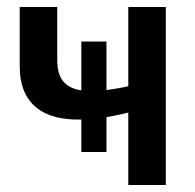

<svg xmlns="http://www.w3.org/2000/svg" viewBox="-20 -530 560 550"><path d="M455 -510V0H347.5V-207.5Q331.5 -203.5 315.8 -200.2Q300 -197 285 -194.5V-94.5H213V-187.5Q173.5 -186.5 141 -194.5Q108.5 -202.5 85.2 -221Q62 -239.5 49.2 -269Q36.5 -298.5 36.5 -341V-510H144V-357.5Q144 -318 161 -297.2Q178 -276.5 213 -271V-411H285V-272Q299.5 -274 314.8 -276.5Q330 -279 347.5 -283V-510Z"/></svg>

Font: Lato SemiBold
Style: Regular
Weight: 600
Designer: Lukasz Dziedzic with Adam Twardoch and Botio Nikoltchev
Foundry: tyPoland Lukasz Dziedzic
Version: Version 2.015; 2015-08-06; http://www.latofonts.com/